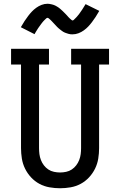

<svg xmlns="http://www.w3.org/2000/svg" viewBox="-20 -995 640 1023"><path d="M300 8Q272 8 243.5 3Q215 -2 190 -15.5Q165 -29 145.5 -50Q126 -71 113.5 -96.5Q101 -122 96.5 -150Q92 -178 92 -206V-651H39V-735H241V-651H188V-206Q188 -190 190 -174Q192 -158 198 -142.5Q204 -127 214 -114Q224 -101 237.5 -92Q251 -83 267.5 -79.5Q284 -76 300 -76Q316 -76 332.5 -79.5Q349 -83 362.5 -92Q376 -101 386 -114Q396 -127 402 -142.5Q408 -158 410 -174Q412 -190 412 -206V-651H359V-735H561V-651H508V-206Q508 -178 503.5 -150Q499 -122 486.5 -96.5Q474 -71 454.5 -50Q435 -29 410 -15.5Q385 -2 356.5 3Q328 8 300 8ZM366 -812Q361 -812 355.5 -812.5Q350 -813 345.5 -814.5Q341 -816 336 -817.5Q331 -819 326 -821Q321 -823 317 -825.5Q313 -828 309 -831Q305 -834 300.5 -837.5Q296 -841 292 -844.5Q288 -848 284.5 -851.5Q281 -855 277.5 -859Q274 -863 270.5 -866.5Q267 -870 263 -874.5Q259 -879 255.5 -882.5Q252 -886 248.5 -889.5Q245 -893 240.5 -896.5Q236 -900 234 -900Q230 -900 227 -897.5Q224 -895 220 -891Q216 -887 213.5 -884.5Q211 -882 209 -879.5Q207 -877 204.5 -874Q202 -871 199.5 -867.5Q197 -864 194.5 -860.5Q192 -857 189 -853Q186 -849 183 -844.5Q180 -840 177 -835Q174 -830 170.5 -824.5Q167 -819 164 -813L91 -850Q101 -868 111 -883Q121 -898 130.5 -910.5Q140 -923 150 -933.5Q160 -944 173 -953.5Q186 -963 201.5 -969Q217 -975 234 -975Q239 -975 244.5 -974Q250 -973 254.5 -972Q259 -971 264 -969.5Q269 -968 274 -965.5Q279 -963 283 -960.5Q287 -958 291 -955.5Q295 -953 299.5 -949Q304 -945 308 -941.5Q312 -938 315.5 -934.5Q319 -931 322.5 -927.5Q326 -924 329.5 -920.5Q333 -917 337 -912.5Q341 -908 344.5 -904Q348 -900 351.5 -897Q355 -894 359.5 -890Q364 -886 366 -886Q370 -886 373 -889Q376 -892 380 -896Q384 -900 386.5 -902.5Q389 -905 391 -907.5Q393 -910 395.5 -913Q398 -916 400.5 -919Q403 -922 405.5 -926Q408 -930 411 -934Q414 -938 417 -942.5Q420 -947 423 -952Q426 -957 429.5 -962.5Q433 -968 436 -973L509 -937Q499 -919 489 -904Q479 -889 469.5 -876.5Q460 -864 450 -853.5Q440 -843 427 -833.5Q414 -824 398.5 -818Q383 -812 366 -812Z"/></svg>

Font: Iosevka HT Medium Extended
Style: Regular
Weight: 500
Width: 7
Monospace: yes
Designer: Belleve Invis
Foundry: Belleve Invis
Version: Version 32.3.0; ttfautohint (v1.8.4)